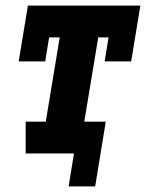

<svg xmlns="http://www.w3.org/2000/svg" viewBox="-20 -550 540 688"><path d="M226 118 245 0H72V-114H144L194 -416H156L142 -330H47L80 -530H483L450 -330H355L369 -416H332L282 -114H359L321 118Z"/></svg>

Font: Iosevka Slab Heavy Oblique
Style: Regular
Weight: 900
Italic angle: -9°
Monospace: yes
Designer: Belleve Invis
Foundry: Belleve Invis
Version: Version 11.1.1; ttfautohint (v1.8.3)